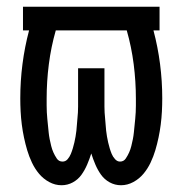

<svg xmlns="http://www.w3.org/2000/svg" viewBox="-20 -540 540 568"><path d="M162 8Q143 8 125.5 -1.5Q108 -11 95.5 -26Q83 -41 74.5 -59Q66 -77 60.5 -95.5Q55 -114 51 -133Q47 -152 44.5 -171.5Q42 -191 41 -210.5Q40 -230 40 -249Q40 -300 46.5 -350.5Q53 -401 66 -450H48V-520H452V-450H434Q447 -401 453.5 -350.5Q460 -300 460 -249Q460 -230 459 -210.5Q458 -191 455.5 -171.5Q453 -152 449 -133Q445 -114 439.5 -95.5Q434 -77 425.5 -59Q417 -41 404.5 -26Q392 -11 374.5 -1.5Q357 8 338 8Q320 8 304.5 -0.5Q289 -9 279 -23Q269 -37 262 -53.5Q255 -70 250 -86Q245 -70 238 -53.5Q231 -37 221 -23Q211 -9 195.5 -0.5Q180 8 162 8ZM165 -62Q174 -62 180 -69Q186 -76 189.5 -84.5Q193 -93 195.5 -101.5Q198 -110 200 -118.5Q202 -127 203.5 -136Q205 -145 206 -153.5Q207 -162 207.5 -171Q208 -180 209 -189Q210 -198 210.5 -207Q211 -216 211 -224.5Q211 -233 211 -242Q211 -251 211 -260V-338H289V-260Q289 -251 289 -242Q289 -233 289 -224.5Q289 -216 289.5 -207Q290 -198 291 -189Q292 -180 292.5 -171Q293 -162 294 -153.5Q295 -145 296.5 -136Q298 -127 300 -118.5Q302 -110 304.5 -101.5Q307 -93 310.5 -84.5Q314 -76 320.5 -69Q327 -62 335 -62Q346 -62 352 -71Q358 -80 362 -89Q366 -98 368.5 -108Q371 -118 373 -128Q375 -138 376 -148Q377 -158 378 -168Q379 -178 380 -188Q381 -198 381.5 -208Q382 -218 382 -228Q382 -238 382 -248Q382 -299 375.5 -350Q369 -401 355 -450H145Q131 -401 124.5 -350Q118 -299 118 -248Q118 -238 118 -228Q118 -218 118.5 -208Q119 -198 120 -188Q121 -178 122 -168Q123 -158 124 -148Q125 -138 127 -128Q129 -118 131.5 -108Q134 -98 138 -89Q142 -80 148 -71Q154 -62 165 -62Z"/></svg>

Font: Iosevka Curly Slab
Style: Regular
Weight: 400
Monospace: yes
Designer: Belleve Invis
Foundry: Belleve Invis
Version: Version 22.1.2; ttfautohint (v1.8.4)